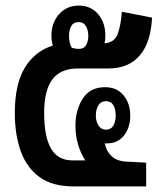

<svg xmlns="http://www.w3.org/2000/svg" viewBox="-20 -667 582 687"><path d="M243 0Q168 0 122 -33Q76 -66 54.5 -125.5Q33 -185 33 -263Q33 -366 69 -425Q105 -484 169 -504Q164 -521 164 -539Q164 -586 191.5 -616.5Q219 -647 262 -647Q305 -647 331 -616.5Q357 -586 357 -539Q357 -525 354 -512Q391 -515 402 -547.5Q413 -580 416 -625L524 -604Q520 -516 480.5 -469Q441 -422 367 -422H258Q197 -422 167.5 -383Q138 -344 138 -263Q138 -178 162.5 -135.5Q187 -93 240 -93H285Q269 -118 259.5 -149.5Q250 -181 250 -218Q250 -273 276 -314Q302 -355 356 -355Q398 -355 422 -326Q446 -297 446 -253Q446 -210 423.5 -182Q401 -154 364 -154Q359 -154 355 -154Q360 -127 378.5 -109Q397 -91 429 -89L503 -85V0ZM261 -492Q281 -492 288.5 -506.5Q296 -521 296 -538Q296 -559 287.5 -573.5Q279 -588 262 -588Q243 -588 235 -574Q227 -560 227 -538Q227 -513 237 -496Q251 -492 261 -492ZM359 -203Q377 -203 385.5 -217.5Q394 -232 394 -254Q394 -277 385.5 -291Q377 -305 359 -305Q342 -305 332.5 -291Q323 -277 323 -254Q323 -232 332.5 -217.5Q342 -203 359 -203Z"/></svg>

Font: Noto Sans Thai Looped ExtraCondensed SemiBold
Style: Regular
Weight: 600
Width: 2
Designer: Sasikarn Vongin, Ben Mitchell
Foundry: The Fontpad Ltd
Version: Version 1.001; ttfautohint (v1.8.4.7-5d5b)